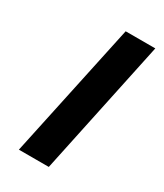

<svg xmlns="http://www.w3.org/2000/svg" viewBox="-135 -559 527 617"><g transform="rotate(30 128.0 -250.5)"><path d="M39 0H150L256 -501H146Z"/></g></svg>

Font: Advent Pro
Style: Italic
Weight: 400
Italic angle: -12°
Designer: VivaRado, Andreas Kalpakidis
Foundry: VivaRado, Andreas Kalpakidis
Version: Version 3.000